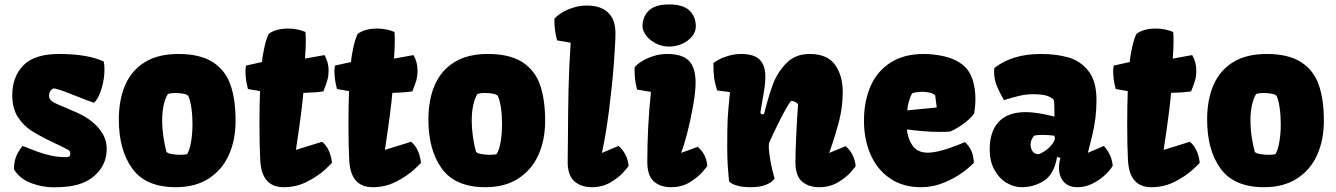

<svg xmlns="http://www.w3.org/2000/svg" viewBox="-20 -817 5900 848"><path d="M267.1 -123Q280.8 -123 286.6 -125.5Q288.1 -127.4 289.3 -131.6Q290.5 -135.7 290.5 -140.1Q290.5 -149.9 279.3 -156.2Q261.7 -166 216.8 -187Q155.3 -216.3 119.4 -239.3Q83.5 -262.2 58.8 -300.3Q34.2 -338.4 34.2 -396Q34.2 -478.5 83.5 -528.6Q132.8 -578.6 239.7 -578.6Q367.2 -578.6 438 -545.4Q441.4 -531.2 441.4 -509.8Q441.4 -468.8 428.7 -426Q416 -383.3 395.5 -362.8Q367.7 -372.1 316.9 -392.6Q279.8 -407.2 258.1 -415.3Q236.3 -423.3 218.3 -426.8Q208.5 -424.3 202.6 -415.3Q196.8 -406.2 196.8 -394Q196.8 -383.3 203.1 -376Q209.5 -368.7 217.5 -364.5Q225.6 -360.4 240.7 -353.5Q248.5 -350.1 255.4 -347.4Q262.2 -344.7 268.1 -342.3Q306.2 -326.2 328.1 -315.9Q350.1 -305.7 370.6 -291.5Q408.2 -265.6 429.7 -232.4Q451.2 -199.2 451.2 -159.7Q451.2 -105 420.2 -65.2Q389.2 -25.4 340.8 -7.3Q315.4 2 285.4 6.1Q255.4 10.3 215.3 10.3Q168 10.3 117.9 -8.1Q67.9 -26.4 41.5 -69.3Q42 -99.1 49.6 -121.3Q57.1 -143.6 79.6 -172.4Q122.6 -155.3 148.4 -146Q174.3 -136.7 205.3 -129.9Q236.3 -123 267.1 -123Z M767.1 -578.6Q864.7 -578.6 920.4 -542.2Q976.1 -505.9 998.3 -441.4Q1020.5 -377 1020.5 -283.7Q1020.5 -199.2 991 -133.1Q961.4 -66.9 902.1 -28.6Q842.8 9.8 756.8 9.8Q624 9.8 564.5 -72Q504.9 -153.8 504.9 -288.6Q504.9 -377 533.2 -441.9Q561.5 -506.8 620.1 -542.7Q678.7 -578.6 767.1 -578.6ZM807.1 -137.2Q818.4 -156.7 824.2 -192.4Q830.1 -228 830.1 -269.5Q830.1 -307.6 825.2 -341.1Q820.3 -374.5 811.5 -393.6Q806.2 -399.9 790 -403.1Q773.9 -406.2 754.9 -406.2Q730 -406.2 720.7 -400.9Q696.3 -358.9 696.3 -284.2Q696.3 -249 701.7 -212.4Q707 -175.8 715.3 -146Q721.2 -139.6 739.3 -136.5Q757.3 -133.3 776.9 -133.3Q801.8 -133.3 807.1 -137.2Z M1128.4 -414.6 1075.2 -423.8Q1068.8 -448.2 1066.4 -466.8Q1064 -485.4 1064 -506.3L1064.9 -516.1Q1066.4 -522.9 1066.4 -527.3L1137.2 -543Q1139.6 -573.2 1148.4 -611.3Q1157.2 -649.4 1167 -667.5Q1182.6 -679.2 1204.6 -685.1Q1226.6 -690.9 1252 -690.9Q1273.4 -690.9 1293.7 -686.8Q1314 -682.6 1329.1 -675.8Q1330.6 -659.2 1330.6 -637.7Q1330.6 -602.5 1327.1 -558.1L1413.1 -573.7Q1431.2 -542.5 1431.2 -505.9Q1431.2 -480.5 1425 -460Q1418.9 -439.5 1408.2 -413.6Q1376 -408.2 1319.8 -406.7Q1313 -327.1 1289.6 -172.9L1287.1 -156.2L1288.1 -155.3L1402.8 -190.9Q1438.5 -161.1 1446.3 -99.1Q1446.3 -95.7 1414.8 -67.1Q1383.3 -38.6 1335.9 -14.4Q1288.6 9.8 1232.9 9.8Q1135.7 9.8 1129.4 -108.9Q1126 -168.9 1126 -269.5Q1126 -349.1 1128.4 -414.6Z M1521.5 -414.6 1468.3 -423.8Q1461.9 -448.2 1459.5 -466.8Q1457 -485.4 1457 -506.3L1458 -516.1Q1459.5 -522.9 1459.5 -527.3L1530.3 -543Q1532.7 -573.2 1541.5 -611.3Q1550.3 -649.4 1560.1 -667.5Q1575.7 -679.2 1597.7 -685.1Q1619.6 -690.9 1645 -690.9Q1666.5 -690.9 1686.8 -686.8Q1707 -682.6 1722.2 -675.8Q1723.6 -659.2 1723.6 -637.7Q1723.6 -602.5 1720.2 -558.1L1806.2 -573.7Q1824.2 -542.5 1824.2 -505.9Q1824.2 -480.5 1818.1 -460Q1812 -439.5 1801.3 -413.6Q1769 -408.2 1712.9 -406.7Q1706.1 -327.1 1682.6 -172.9L1680.2 -156.2L1681.2 -155.3L1795.9 -190.9Q1831.5 -161.1 1839.4 -99.1Q1839.4 -95.7 1807.9 -67.1Q1776.4 -38.6 1729 -14.4Q1681.6 9.8 1626 9.8Q1528.8 9.8 1522.5 -108.9Q1519 -168.9 1519 -269.5Q1519 -349.1 1521.5 -414.6Z M2134.3 -578.6Q2231.9 -578.6 2287.6 -542.2Q2343.3 -505.9 2365.5 -441.4Q2387.7 -377 2387.7 -283.7Q2387.7 -199.2 2358.2 -133.1Q2328.6 -66.9 2269.3 -28.6Q2210 9.8 2124 9.8Q1991.2 9.8 1931.6 -72Q1872.1 -153.8 1872.1 -288.6Q1872.1 -377 1900.4 -441.9Q1928.7 -506.8 1987.3 -542.7Q2045.9 -578.6 2134.3 -578.6ZM2174.3 -137.2Q2185.5 -156.7 2191.4 -192.4Q2197.3 -228 2197.3 -269.5Q2197.3 -307.6 2192.4 -341.1Q2187.5 -374.5 2178.7 -393.6Q2173.3 -399.9 2157.2 -403.1Q2141.1 -406.2 2122.1 -406.2Q2097.2 -406.2 2087.9 -400.9Q2063.5 -358.9 2063.5 -284.2Q2063.5 -249 2068.8 -212.4Q2074.2 -175.8 2082.5 -146Q2088.4 -139.6 2106.4 -136.5Q2124.5 -133.3 2144 -133.3Q2168.9 -133.3 2174.3 -137.2Z M2440.4 -638.7Q2433.1 -668.5 2430.7 -688.2Q2428.2 -708 2428.7 -733.9Q2439 -747.1 2460.7 -760.5Q2482.4 -773.9 2511.5 -783.2Q2540.5 -792.5 2571.8 -792.5Q2632.8 -792.5 2665.5 -761.7Q2698.2 -731 2698.2 -670.9Q2698.2 -627.9 2690.9 -532.7Q2683.6 -437.5 2669.9 -330.3Q2656.2 -223.1 2638.7 -143.1L2639.6 -142.1L2711.9 -172.4Q2750 -139.6 2756.3 -85.4Q2756.3 -82 2734.4 -57.4Q2712.4 -32.7 2676.5 -11.5Q2640.6 9.8 2594.2 9.8Q2545.9 9.8 2515.9 -17.1Q2485.8 -43.9 2487.3 -108.9L2488.3 -196.8Q2488.8 -321.8 2491 -421.9Q2493.2 -522 2500.5 -628.4Z M2935.5 -797.4Q2997.1 -797.4 3025.1 -770.5Q3053.2 -743.7 3053.2 -700.7Q3053.2 -676.3 3036.4 -655.8Q3019.5 -635.3 2992.2 -623.3Q2964.8 -611.3 2935.5 -611.3Q2903.8 -611.3 2876.7 -625.2Q2849.6 -639.2 2833.7 -660.2Q2817.9 -681.2 2817.9 -700.7Q2817.9 -743.7 2845.9 -770.5Q2874 -797.4 2935.5 -797.4ZM2793.9 -421.4Q2787.6 -445.3 2785.2 -465.1Q2782.7 -484.9 2782.7 -506.3L2783.2 -520Q2793.5 -533.2 2815.2 -546.6Q2836.9 -560.1 2866 -569.3Q2895 -578.6 2926.3 -578.6Q2994.6 -578.6 3023.4 -547.9Q3052.2 -517.1 3052.2 -452.1Q3052.2 -413.1 3041.3 -350.1Q3030.3 -287.1 3014.9 -227.8Q2999.5 -168.5 2988.3 -143.1L2989.3 -142.1L3061.5 -168.5Q3081.1 -151.9 3091.1 -131.8Q3101.1 -111.8 3104 -85.4Q3104 -82 3082.5 -57.4Q3061 -32.7 3025.6 -11.5Q2990.2 9.8 2943.8 9.8Q2897 9.8 2867.9 -15.6Q2838.9 -41 2838.9 -102.5Q2838.9 -174.3 2842.8 -254.9Q2846.7 -335.4 2855 -411.1Z M3204.1 -410.2 3147.5 -417.5Q3137.2 -449.2 3134 -474.1Q3130.9 -499 3130.9 -538.6Q3138.7 -545.4 3157 -554.9Q3175.3 -564.5 3200.7 -571.5Q3226.1 -578.6 3252 -578.6Q3311 -578.6 3335.7 -553.2Q3360.4 -527.8 3360.4 -477.1Q3360.4 -448.7 3352.1 -400.4Q3338.4 -322.8 3338.4 -318.8Q3338.4 -316.4 3341.8 -314.2Q3345.2 -312 3349.1 -312Q3353.5 -312 3355 -315.4Q3374.5 -393.1 3394 -445.3Q3413.6 -497.6 3453.1 -538.1Q3492.7 -578.6 3555.7 -578.6Q3633.8 -578.6 3668 -531Q3702.1 -483.4 3702.1 -411.1Q3702.1 -346.7 3687 -286.9Q3671.9 -227.1 3649.4 -162.1Q3650.4 -164.6 3642.6 -143.1L3643.6 -142.1L3714.8 -171.4Q3752.9 -138.7 3759.3 -84.5Q3759.3 -81.1 3737.5 -56.6Q3715.8 -32.2 3680.2 -11.2Q3644.5 9.8 3598.1 9.8Q3551.8 9.8 3522.5 -15.1Q3493.2 -40 3493.2 -100.1Q3493.2 -147.9 3497.1 -228Q3501 -308.1 3504.9 -356.9Q3492.2 -370.6 3473.6 -371.6Q3456.5 -349.6 3423.3 -283.7Q3390.1 -217.8 3376.5 -185.1Q3375.5 -178.2 3375.5 -171.9Q3375.5 -147.5 3382.8 -106.2Q3390.1 -64.9 3400.9 -29.3Q3392.1 -12.7 3364.7 -1.5Q3337.4 9.8 3297.4 9.8Q3261.2 9.8 3239.5 3.9Q3217.8 -2 3209 -8.5Q3200.2 -15.1 3200.2 -16.6Q3199.7 -21 3197.8 -39.8Q3195.8 -58.6 3193.8 -92.5Q3191.9 -126.5 3191.9 -169.9Q3191.9 -249.5 3193.8 -290.3Q3195.8 -331.1 3204.1 -410.2Z M4060.1 -578.6Q4106.4 -578.6 4152.8 -567.6Q4199.2 -556.6 4231.4 -531.2Q4261.2 -507.3 4274.7 -468Q4288.1 -428.7 4288.1 -380.9Q4288.1 -349.1 4282.7 -315.9Q4276.9 -306.2 4259.8 -290.3Q4242.7 -274.4 4219.7 -259.3Q4196.8 -244.1 4175.3 -235.8Q4154.8 -234.4 4132.8 -234.4Q4094.2 -234.4 4054.7 -237.8Q4015.1 -241.2 3985.4 -245.6Q3989.3 -204.1 4010.7 -173.3Q4032.2 -142.6 4079.1 -142.6Q4083.5 -142.6 4093.3 -143.6Q4123 -146.5 4162.8 -159.4Q4202.6 -172.4 4242.2 -189.5Q4260.7 -170.9 4269.5 -152.3Q4278.3 -133.8 4281.7 -99.1Q4266.6 -81.5 4232.7 -56.2Q4198.7 -30.8 4149.9 -10.5Q4101.1 9.8 4047.9 9.8Q3967.8 9.8 3910.9 -29.1Q3854 -67.9 3825 -134.5Q3795.9 -201.2 3795.9 -283.7Q3795.9 -368.2 3824.2 -434.6Q3852.5 -501 3911.9 -539.8Q3971.2 -578.6 4060.1 -578.6ZM4110.4 -396Q4103.5 -403.3 4087.4 -407.5Q4071.3 -411.6 4053.7 -411.6Q4039.6 -411.6 4025.1 -409.2Q4010.7 -406.7 4007.8 -403.8Q3991.2 -371.1 3986.8 -329.6L4117.2 -342.3Z M4637.2 -301.8V-316.9Q4637.2 -332 4636.5 -350.6Q4635.7 -369.1 4634.3 -375Q4629.9 -383.3 4609.1 -392.1Q4588.4 -400.9 4541.5 -400.9Q4512.7 -400.9 4482.2 -393.8Q4451.7 -386.7 4414.6 -375Q4394.5 -408.2 4382.6 -438.2Q4370.6 -468.3 4370.6 -498.5Q4370.6 -507.8 4372.1 -517.1Q4451.2 -578.6 4576.7 -578.6Q4646 -578.6 4699.7 -563Q4753.4 -547.4 4788.1 -502.4Q4822.8 -457.5 4822.8 -375Q4822.8 -294.4 4804 -219Q4785.2 -143.6 4784.7 -142.1L4855.5 -172.4Q4869.6 -157.2 4880.6 -135.5Q4891.6 -113.8 4894.5 -85.4Q4887.7 -70.8 4864.7 -48.1Q4841.8 -25.4 4808.6 -7.8Q4775.4 9.8 4739.3 9.8Q4698.7 9.8 4678 -14.2Q4657.2 -38.1 4657.2 -76.2Q4657.2 -97.7 4663.6 -119.6L4648.9 -124Q4635.3 -46.9 4590.8 -18.6Q4546.4 9.8 4492.7 9.8Q4457.5 9.8 4424.8 -10Q4392.1 -29.8 4371.6 -67.6Q4351.1 -105.5 4351.1 -156.2Q4351.1 -237.3 4391.6 -279.5Q4432.1 -321.8 4509.3 -321.8Q4538.1 -321.8 4573 -315.9Q4607.9 -310.1 4637.2 -301.8ZM4639.6 -206.1 4636.7 -217.8Q4610.8 -221.2 4581.5 -221.2Q4556.6 -221.2 4547.4 -217.3Q4531.7 -199.7 4531.7 -178.2Q4531.7 -162.6 4539.8 -149.9Q4547.9 -137.2 4564.9 -135.7Q4577.1 -138.2 4594 -149.4Q4610.8 -160.6 4624 -176.3Q4637.2 -191.9 4639.6 -206.1Z M4960.9 -414.6 4907.7 -423.8Q4901.4 -448.2 4898.9 -466.8Q4896.5 -485.4 4896.5 -506.3L4897.5 -516.1Q4898.9 -522.9 4898.9 -527.3L4969.7 -543Q4972.2 -573.2 4981 -611.3Q4989.7 -649.4 4999.5 -667.5Q5015.1 -679.2 5037.1 -685.1Q5059.1 -690.9 5084.5 -690.9Q5106 -690.9 5126.2 -686.8Q5146.5 -682.6 5161.6 -675.8Q5163.1 -659.2 5163.1 -637.7Q5163.1 -602.5 5159.7 -558.1L5245.6 -573.7Q5263.7 -542.5 5263.7 -505.9Q5263.7 -480.5 5257.6 -460Q5251.5 -439.5 5240.7 -413.6Q5208.5 -408.2 5152.3 -406.7Q5145.5 -327.1 5122.1 -172.9L5119.6 -156.2L5120.6 -155.3L5235.4 -190.9Q5271 -161.1 5278.8 -99.1Q5278.8 -95.7 5247.3 -67.1Q5215.8 -38.6 5168.5 -14.4Q5121.1 9.8 5065.4 9.8Q4968.3 9.8 4961.9 -108.9Q4958.5 -168.9 4958.5 -269.5Q4958.5 -349.1 4960.9 -414.6Z M5573.7 -578.6Q5671.4 -578.6 5727.1 -542.2Q5782.7 -505.9 5804.9 -441.4Q5827.1 -377 5827.1 -283.7Q5827.1 -199.2 5797.6 -133.1Q5768.1 -66.9 5708.7 -28.6Q5649.4 9.8 5563.5 9.8Q5430.7 9.8 5371.1 -72Q5311.5 -153.8 5311.5 -288.6Q5311.5 -377 5339.8 -441.9Q5368.2 -506.8 5426.8 -542.7Q5485.4 -578.6 5573.7 -578.6ZM5613.8 -137.2Q5625 -156.7 5630.9 -192.4Q5636.7 -228 5636.7 -269.5Q5636.7 -307.6 5631.8 -341.1Q5627 -374.5 5618.2 -393.6Q5612.8 -399.9 5596.7 -403.1Q5580.6 -406.2 5561.5 -406.2Q5536.6 -406.2 5527.3 -400.9Q5502.9 -358.9 5502.9 -284.2Q5502.9 -249 5508.3 -212.4Q5513.7 -175.8 5522 -146Q5527.8 -139.6 5545.9 -136.5Q5564 -133.3 5583.5 -133.3Q5608.4 -133.3 5613.8 -137.2Z"/></svg>

Font: Kavoon
Style: Regular
Weight: 400
Designer: Viktoriya Grabowska
Foundry: Viktoriya Grabowska
Version: Version 1.004; ttfautohint (v1.4.1)